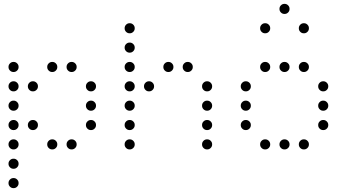

<svg xmlns="http://www.w3.org/2000/svg" viewBox="-20 -796 1840 992"><path d="M49 -476Q39 -476 31.5 -468.5Q24 -461 24 -451V-449Q24 -439 31.5 -431.5Q39 -424 49 -424H51Q61 -424 68.5 -431.5Q76 -439 76 -449V-451Q76 -461 68.5 -468.5Q61 -476 51 -476ZM249 -476Q239 -476 231.5 -468.5Q224 -461 224 -451V-449Q224 -439 231.5 -431.5Q239 -424 249 -424H251Q261 -424 268.5 -431.5Q276 -439 276 -449V-451Q276 -461 268.5 -468.5Q261 -476 251 -476ZM349 -476Q339 -476 331.5 -468.5Q324 -461 324 -451V-449Q324 -439 331.5 -431.5Q339 -424 349 -424H351Q361 -424 368.5 -431.5Q376 -439 376 -449V-451Q376 -461 368.5 -468.5Q361 -476 351 -476ZM49 -376Q39 -376 31.5 -368.5Q24 -361 24 -351V-349Q24 -339 31.5 -331.5Q39 -324 49 -324H51Q61 -324 68.5 -331.5Q76 -339 76 -349V-351Q76 -361 68.5 -368.5Q61 -376 51 -376ZM149 -376Q139 -376 131.5 -368.5Q124 -361 124 -351V-349Q124 -339 131.5 -331.5Q139 -324 149 -324H151Q161 -324 168.5 -331.5Q176 -339 176 -349V-351Q176 -361 168.5 -368.5Q161 -376 151 -376ZM449 -376Q439 -376 431.5 -368.5Q424 -361 424 -351V-349Q424 -339 431.5 -331.5Q439 -324 449 -324H451Q461 -324 468.5 -331.5Q476 -339 476 -349V-351Q476 -361 468.5 -368.5Q461 -376 451 -376ZM49 -276Q39 -276 31.5 -268.5Q24 -261 24 -251V-249Q24 -239 31.5 -231.5Q39 -224 49 -224H51Q61 -224 68.5 -231.5Q76 -239 76 -249V-251Q76 -261 68.5 -268.5Q61 -276 51 -276ZM449 -276Q439 -276 431.5 -268.5Q424 -261 424 -251V-249Q424 -239 431.5 -231.5Q439 -224 449 -224H451Q461 -224 468.5 -231.5Q476 -239 476 -249V-251Q476 -261 468.5 -268.5Q461 -276 451 -276ZM49 -176Q39 -176 31.5 -168.5Q24 -161 24 -151V-149Q24 -139 31.5 -131.5Q39 -124 49 -124H51Q61 -124 68.5 -131.5Q76 -139 76 -149V-151Q76 -161 68.5 -168.5Q61 -176 51 -176ZM149 -176Q139 -176 131.5 -168.5Q124 -161 124 -151V-149Q124 -139 131.5 -131.5Q139 -124 149 -124H151Q161 -124 168.5 -131.5Q176 -139 176 -149V-151Q176 -161 168.5 -168.5Q161 -176 151 -176ZM449 -176Q439 -176 431.5 -168.5Q424 -161 424 -151V-149Q424 -139 431.5 -131.5Q439 -124 449 -124H451Q461 -124 468.5 -131.5Q476 -139 476 -149V-151Q476 -161 468.5 -168.5Q461 -176 451 -176ZM49 -76Q39 -76 31.5 -68.5Q24 -61 24 -51V-49Q24 -39 31.5 -31.5Q39 -24 49 -24H51Q61 -24 68.5 -31.5Q76 -39 76 -49V-51Q76 -61 68.5 -68.5Q61 -76 51 -76ZM249 -76Q239 -76 231.5 -68.5Q224 -61 224 -51V-49Q224 -39 231.5 -31.5Q239 -24 249 -24H251Q261 -24 268.5 -31.5Q276 -39 276 -49V-51Q276 -61 268.5 -68.5Q261 -76 251 -76ZM349 -76Q339 -76 331.5 -68.5Q324 -61 324 -51V-49Q324 -39 331.5 -31.5Q339 -24 349 -24H351Q361 -24 368.5 -31.5Q376 -39 376 -49V-51Q376 -61 368.5 -68.5Q361 -76 351 -76ZM49 24Q39 24 31.5 31.5Q24 39 24 49V51Q24 61 31.5 68.5Q39 76 49 76H51Q61 76 68.5 68.5Q76 61 76 51V49Q76 39 68.5 31.5Q61 24 51 24ZM49 124Q39 124 31.5 131.5Q24 139 24 149V151Q24 161 31.5 168.5Q39 176 49 176H51Q61 176 68.5 168.5Q76 161 76 151V149Q76 139 68.5 131.5Q61 124 51 124Z M649 -676Q639 -676 631.5 -668.5Q624 -661 624 -651V-649Q624 -639 631.5 -631.5Q639 -624 649 -624H651Q661 -624 668.5 -631.5Q676 -639 676 -649V-651Q676 -661 668.5 -668.5Q661 -676 651 -676ZM649 -576Q639 -576 631.5 -568.5Q624 -561 624 -551V-549Q624 -539 631.5 -531.5Q639 -524 649 -524H651Q661 -524 668.5 -531.5Q676 -539 676 -549V-551Q676 -561 668.5 -568.5Q661 -576 651 -576ZM649 -476Q639 -476 631.5 -468.5Q624 -461 624 -451V-449Q624 -439 631.5 -431.5Q639 -424 649 -424H651Q661 -424 668.5 -431.5Q676 -439 676 -449V-451Q676 -461 668.5 -468.5Q661 -476 651 -476ZM849 -476Q839 -476 831.5 -468.5Q824 -461 824 -451V-449Q824 -439 831.5 -431.5Q839 -424 849 -424H851Q861 -424 868.5 -431.5Q876 -439 876 -449V-451Q876 -461 868.5 -468.5Q861 -476 851 -476ZM949 -476Q939 -476 931.5 -468.5Q924 -461 924 -451V-449Q924 -439 931.5 -431.5Q939 -424 949 -424H951Q961 -424 968.5 -431.5Q976 -439 976 -449V-451Q976 -461 968.5 -468.5Q961 -476 951 -476ZM649 -376Q639 -376 631.5 -368.5Q624 -361 624 -351V-349Q624 -339 631.5 -331.5Q639 -324 649 -324H651Q661 -324 668.5 -331.5Q676 -339 676 -349V-351Q676 -361 668.5 -368.5Q661 -376 651 -376ZM749 -376Q739 -376 731.5 -368.5Q724 -361 724 -351V-349Q724 -339 731.5 -331.5Q739 -324 749 -324H751Q761 -324 768.5 -331.5Q776 -339 776 -349V-351Q776 -361 768.5 -368.5Q761 -376 751 -376ZM1049 -376Q1039 -376 1031.5 -368.5Q1024 -361 1024 -351V-349Q1024 -339 1031.5 -331.5Q1039 -324 1049 -324H1051Q1061 -324 1068.5 -331.5Q1076 -339 1076 -349V-351Q1076 -361 1068.5 -368.5Q1061 -376 1051 -376ZM649 -276Q639 -276 631.5 -268.5Q624 -261 624 -251V-249Q624 -239 631.5 -231.5Q639 -224 649 -224H651Q661 -224 668.5 -231.5Q676 -239 676 -249V-251Q676 -261 668.5 -268.5Q661 -276 651 -276ZM1049 -276Q1039 -276 1031.5 -268.5Q1024 -261 1024 -251V-249Q1024 -239 1031.5 -231.5Q1039 -224 1049 -224H1051Q1061 -224 1068.5 -231.5Q1076 -239 1076 -249V-251Q1076 -261 1068.5 -268.5Q1061 -276 1051 -276ZM649 -176Q639 -176 631.5 -168.5Q624 -161 624 -151V-149Q624 -139 631.5 -131.5Q639 -124 649 -124H651Q661 -124 668.5 -131.5Q676 -139 676 -149V-151Q676 -161 668.5 -168.5Q661 -176 651 -176ZM1049 -176Q1039 -176 1031.5 -168.5Q1024 -161 1024 -151V-149Q1024 -139 1031.5 -131.5Q1039 -124 1049 -124H1051Q1061 -124 1068.5 -131.5Q1076 -139 1076 -149V-151Q1076 -161 1068.5 -168.5Q1061 -176 1051 -176ZM649 -76Q639 -76 631.5 -68.5Q624 -61 624 -51V-49Q624 -39 631.5 -31.5Q639 -24 649 -24H651Q661 -24 668.5 -31.5Q676 -39 676 -49V-51Q676 -61 668.5 -68.5Q661 -76 651 -76ZM1049 -76Q1039 -76 1031.5 -68.5Q1024 -61 1024 -51V-49Q1024 -39 1031.5 -31.5Q1039 -24 1049 -24H1051Q1061 -24 1068.5 -31.5Q1076 -39 1076 -49V-51Q1076 -61 1068.5 -68.5Q1061 -76 1051 -76Z M1449 -776Q1439 -776 1431.5 -768.5Q1424 -761 1424 -751V-749Q1424 -739 1431.5 -731.5Q1439 -724 1449 -724H1451Q1461 -724 1468.5 -731.5Q1476 -739 1476 -749V-751Q1476 -761 1468.5 -768.5Q1461 -776 1451 -776ZM1349 -676Q1339 -676 1331.5 -668.5Q1324 -661 1324 -651V-649Q1324 -639 1331.5 -631.5Q1339 -624 1349 -624H1351Q1361 -624 1368.5 -631.5Q1376 -639 1376 -649V-651Q1376 -661 1368.5 -668.5Q1361 -676 1351 -676ZM1549 -676Q1539 -676 1531.5 -668.5Q1524 -661 1524 -651V-649Q1524 -639 1531.5 -631.5Q1539 -624 1549 -624H1551Q1561 -624 1568.5 -631.5Q1576 -639 1576 -649V-651Q1576 -661 1568.5 -668.5Q1561 -676 1551 -676ZM1349 -476Q1339 -476 1331.5 -468.5Q1324 -461 1324 -451V-449Q1324 -439 1331.5 -431.5Q1339 -424 1349 -424H1351Q1361 -424 1368.5 -431.5Q1376 -439 1376 -449V-451Q1376 -461 1368.5 -468.5Q1361 -476 1351 -476ZM1449 -476Q1439 -476 1431.5 -468.5Q1424 -461 1424 -451V-449Q1424 -439 1431.5 -431.5Q1439 -424 1449 -424H1451Q1461 -424 1468.5 -431.5Q1476 -439 1476 -449V-451Q1476 -461 1468.5 -468.5Q1461 -476 1451 -476ZM1549 -476Q1539 -476 1531.5 -468.5Q1524 -461 1524 -451V-449Q1524 -439 1531.5 -431.5Q1539 -424 1549 -424H1551Q1561 -424 1568.5 -431.5Q1576 -439 1576 -449V-451Q1576 -461 1568.5 -468.5Q1561 -476 1551 -476ZM1249 -376Q1239 -376 1231.5 -368.5Q1224 -361 1224 -351V-349Q1224 -339 1231.5 -331.5Q1239 -324 1249 -324H1251Q1261 -324 1268.5 -331.5Q1276 -339 1276 -349V-351Q1276 -361 1268.5 -368.5Q1261 -376 1251 -376ZM1649 -376Q1639 -376 1631.5 -368.5Q1624 -361 1624 -351V-349Q1624 -339 1631.5 -331.5Q1639 -324 1649 -324H1651Q1661 -324 1668.5 -331.5Q1676 -339 1676 -349V-351Q1676 -361 1668.5 -368.5Q1661 -376 1651 -376ZM1249 -276Q1239 -276 1231.5 -268.5Q1224 -261 1224 -251V-249Q1224 -239 1231.5 -231.5Q1239 -224 1249 -224H1251Q1261 -224 1268.5 -231.5Q1276 -239 1276 -249V-251Q1276 -261 1268.5 -268.5Q1261 -276 1251 -276ZM1649 -276Q1639 -276 1631.5 -268.5Q1624 -261 1624 -251V-249Q1624 -239 1631.5 -231.5Q1639 -224 1649 -224H1651Q1661 -224 1668.5 -231.5Q1676 -239 1676 -249V-251Q1676 -261 1668.5 -268.5Q1661 -276 1651 -276ZM1249 -176Q1239 -176 1231.5 -168.5Q1224 -161 1224 -151V-149Q1224 -139 1231.5 -131.5Q1239 -124 1249 -124H1251Q1261 -124 1268.5 -131.5Q1276 -139 1276 -149V-151Q1276 -161 1268.5 -168.5Q1261 -176 1251 -176ZM1649 -176Q1639 -176 1631.5 -168.5Q1624 -161 1624 -151V-149Q1624 -139 1631.5 -131.5Q1639 -124 1649 -124H1651Q1661 -124 1668.5 -131.5Q1676 -139 1676 -149V-151Q1676 -161 1668.5 -168.5Q1661 -176 1651 -176ZM1349 -76Q1339 -76 1331.5 -68.5Q1324 -61 1324 -51V-49Q1324 -39 1331.5 -31.5Q1339 -24 1349 -24H1351Q1361 -24 1368.5 -31.5Q1376 -39 1376 -49V-51Q1376 -61 1368.5 -68.5Q1361 -76 1351 -76ZM1449 -76Q1439 -76 1431.5 -68.5Q1424 -61 1424 -51V-49Q1424 -39 1431.5 -31.5Q1439 -24 1449 -24H1451Q1461 -24 1468.5 -31.5Q1476 -39 1476 -49V-51Q1476 -61 1468.5 -68.5Q1461 -76 1451 -76ZM1549 -76Q1539 -76 1531.5 -68.5Q1524 -61 1524 -51V-49Q1524 -39 1531.5 -31.5Q1539 -24 1549 -24H1551Q1561 -24 1568.5 -31.5Q1576 -39 1576 -49V-51Q1576 -61 1568.5 -68.5Q1561 -76 1551 -76Z"/></svg>

Font: Doto Rounded
Style: Regular
Weight: 400
Monospace: yes
Version: Version 1.000